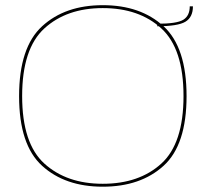

<svg xmlns="http://www.w3.org/2000/svg" viewBox="-20 -700 794 724"><path d="M367.5 4Q225.5 4 138.8 -74.8Q52 -153.5 52 -337.5Q52 -521.5 138.8 -601Q225.5 -680.5 367.8 -680.5Q510 -680.5 596.8 -601Q683.5 -521.5 683.5 -337.5Q683.5 -153.5 596.8 -74.8Q510 4 367.5 4ZM367.5 -7Q504.5 -7 588.2 -83Q672 -159 672 -337.8Q672 -516.5 588.2 -593Q504.5 -669.5 367.5 -669.5Q231.5 -669.5 147.5 -593Q63.5 -516.5 63.5 -337.8Q63.5 -159 147.5 -83Q231.5 -7 367.5 -7ZM573 -610.5Q647 -610.5 671.2 -625.5Q695.5 -640.5 695.5 -676H707.5Q707.5 -635 679 -618Q650.5 -601 573 -601Z"/></svg>

Font: Anybody ExtraExpanded Thin
Style: Regular
Weight: 100
Width: 8
Designer: Tyler Finck
Foundry: Etcetera Type Company
Version: Version 1.010; ttfautohint (v1.8.3) -l 8 -r 50 -G 200 -x 14 